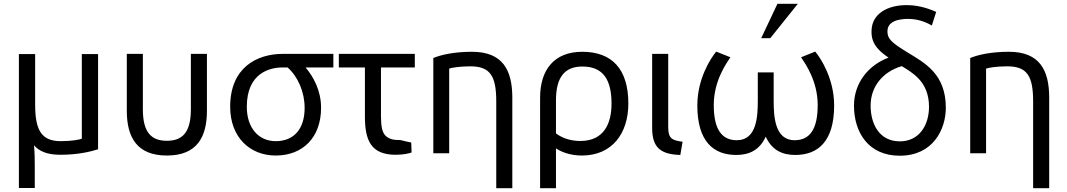

<svg xmlns="http://www.w3.org/2000/svg" viewBox="-20 -807 5644 1016"><path d="M299 12C229 12 187 -7 160 -38C164 3 164 47 164 84V188H80V-521H166V-254C166 -118 199 -60 302 -60C358 -60 401 -68 413 -73V-521H499V-17C457 -4 392 12 299 12Z M863 16C705 16 651 -80 651 -221V-522H736V-228C736 -106 781 -62 863 -62C945 -62 990 -106 990 -228V-522H1075V-221C1075 -80 1021 16 863 16Z M1679 -237C1679 -79 1582 16 1439 16C1302 16 1198 -81 1198 -242C1198 -449 1338 -522 1478 -522H1744V-450H1597C1638 -402 1679 -328 1679 -237ZM1592 -236C1592 -321 1556 -402 1502 -450H1474C1411 -450 1286 -423 1286 -242C1286 -128 1350 -60 1439 -60C1534 -60 1592 -123 1592 -236Z M2156 -53 2158 0C2144 5 2114 12 2074 12C1944 12 1911 -63 1911 -190V-450H1773V-522H2175V-450H1996V-191C1996 -137 2003 -105 2021 -88C2039 -71 2064 -65 2098 -66C2125 -59 2141 -56 2156 -53Z M2273 4V-500C2311 -516 2380 -533 2478 -533C2641 -533 2691 -435 2691 -290V189H2606V-270C2606 -405 2574 -456 2469 -456C2413 -456 2371 -449 2357 -444V4Z M3059 16C2993 16 2945 -6 2922 -22V189H2838V-290C2838 -436 2911 -533 3061 -533C3219 -533 3305 -441 3305 -259C3305 -102 3220 16 3059 16ZM2922 -276V-101C2958 -74 3003 -61 3051 -61C3176 -61 3216 -154 3216 -258C3216 -378 3177 -455 3062 -455C2971 -455 2922 -402 2922 -276Z M3592 -57 3580 13C3476 10 3431 -26 3431 -129V-522H3516V-133C3516 -74 3537 -64 3592 -57Z M3990 -424H4074V-277C4074 -195 4078 -65 4185 -65C4265 -65 4307 -123 4307 -251C4307 -380 4240 -472 4219 -504L4294 -534C4323 -499 4394 -391 4394 -249C4394 -58 4308 13 4188 13C4119 13 4064 -13 4032 -84C4000 -13 3945 13 3876 13C3756 13 3670 -58 3670 -249C3670 -391 3741 -499 3770 -534L3845 -504C3824 -472 3757 -380 3757 -251C3757 -123 3799 -65 3879 -65C3986 -65 3990 -194 3990 -277ZM4056 -605H4008L4094 -787H4202Z M4752 -457C4656 -429 4587 -353 4587 -248C4587 -152 4632 -59 4742 -59C4842 -59 4896 -142 4896 -242C4896 -378 4804 -424 4752 -457ZM4682 -502C4638 -532 4611 -559 4599 -593C4593 -610 4591 -627 4592 -647C4595 -735 4677 -780 4778 -780C4855 -780 4915 -752 4934 -744L4911 -672C4893 -682 4850 -706 4790 -707C4766 -708 4744 -704 4727 -700C4694 -690 4676 -671 4676 -641C4676 -602 4696 -582 4785 -528C4873 -474 4985 -416 4985 -237C4985 -123 4918 17 4741 17C4575 17 4499 -107 4499 -248C4499 -370 4578 -464 4682 -502Z M5114 4V-500C5152 -516 5221 -533 5319 -533C5482 -533 5532 -435 5532 -290V189H5447V-270C5447 -405 5415 -456 5310 -456C5254 -456 5212 -449 5198 -444V4Z"/></svg>

Font: Repo Regular
Style: Regular
Weight: 400
Designer: Stefan Peev
Foundry: Context Ltd
Version: Version 1.502